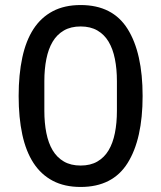

<svg xmlns="http://www.w3.org/2000/svg" viewBox="-20 -730 640 762"><path d="M300 12Q236 12 189.5 -12.5Q143 -37 113 -83Q83 -129 68.5 -196Q54 -263 54 -349Q54 -434 68.5 -501.5Q83 -569 113 -615Q143 -661 189.5 -685.5Q236 -710 300 -710Q427 -710 486.5 -615Q546 -520 546 -349Q546 -178 486.5 -83Q427 12 300 12ZM300 -73Q339 -73 366.5 -89Q394 -105 411 -133.5Q428 -162 436 -202Q444 -242 444 -290V-408Q444 -456 436 -496Q428 -536 411 -564.5Q394 -593 366.5 -609Q339 -625 300 -625Q261 -625 233.5 -609Q206 -593 189 -564.5Q172 -536 164 -496Q156 -456 156 -408V-290Q156 -242 164 -202Q172 -162 189 -133.5Q206 -105 233.5 -89Q261 -73 300 -73Z"/></svg>

Font: IBM Plex Sans Thai Text
Style: Regular
Weight: 450
Designer: Mike Abbink, Paul van der Laan, Pieter van Rosmalen, Ben Mitchell, Mark Frömberg
Foundry: Bold Monday
Version: Version 1.1